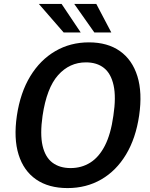

<svg xmlns="http://www.w3.org/2000/svg" viewBox="-20 -949 767 979"><path d="M324.5 10Q228 10 164.2 -34Q100.5 -78 74.8 -160.5Q49 -243 66 -359Q83.5 -476.5 134.2 -560Q185 -643.5 261.8 -688.2Q338.5 -733 433.5 -733Q528.5 -733 591.5 -688.5Q654.5 -644 680.5 -560.5Q706.5 -477 689.5 -360Q672.5 -244 622.5 -161Q572.5 -78 496.2 -34Q420 10 324.5 10ZM340 -92Q396 -92 440.2 -119.8Q484.5 -147.5 514.8 -206.2Q545 -265 558 -358.5Q572.5 -453.5 559.2 -513.8Q546 -574 510 -602.5Q474 -631 418 -631Q334.5 -631 276.2 -565.8Q218 -500.5 197 -358.5Q183.5 -265 197 -206.2Q210.5 -147.5 247.2 -119.8Q284 -92 340 -92ZM304.5 -783.5 178 -929H294L391.5 -783.5ZM461 -783.5 358.5 -929H471L547.5 -783.5Z"/></svg>

Font: Public Sans Thin SemiBold
Style: Italic
Weight: 600
Italic angle: -8°
Version: Version 2.001